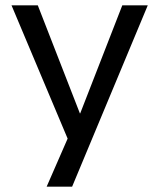

<svg xmlns="http://www.w3.org/2000/svg" viewBox="-20 -516 594 716"><path d="M154 180 247 -33V36L23 -496H121L278 -93H279L436 -496H531L249 180Z"/></svg>

Font: Nunito Sans 7pt
Style: Regular
Weight: 400
Designer: Vernon Adams
Foundry: Vernon Adams
Version: Version 3.101;gftools[0.9.27]